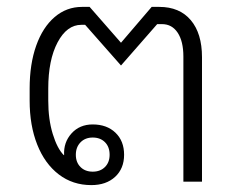

<svg xmlns="http://www.w3.org/2000/svg" viewBox="-20 -527 688 557"><path d="M66 -235V-270Q66 -341 85 -394.5Q104 -448 138.5 -477.5Q173 -507 218 -507H240L331 -403L420 -507H442Q501 -507 533.5 -468.5Q566 -430 566 -361V0H512V-363Q512 -407 495.5 -432Q479 -457 450 -457H436L331 -337L227 -455H216Q174 -455 147 -404Q120 -353 120 -270V-235Q120 -181 133 -138.5Q146 -96 165 -77H166Q164 -114 187.5 -140Q211 -166 249 -166Q290 -166 315 -142Q340 -118 340 -78Q340 -38 314 -14Q288 10 245 10Q191 10 150.5 -21Q110 -52 88 -107.5Q66 -163 66 -235ZM298 -78Q298 -101 284.5 -114.5Q271 -128 249 -128Q227 -128 213.5 -114Q200 -100 200 -78Q200 -56 213.5 -42.5Q227 -29 249 -29Q271 -29 284.5 -42.5Q298 -56 298 -78Z"/></svg>

Font: Bai Jamjuree Light
Style: Regular
Weight: 300
Designer: Katatrad Aksorn Co.,Ltd.
Foundry: Cadson Demak Co.,Ltd.
Version: Version 1.000; ttfautohint (v1.6)